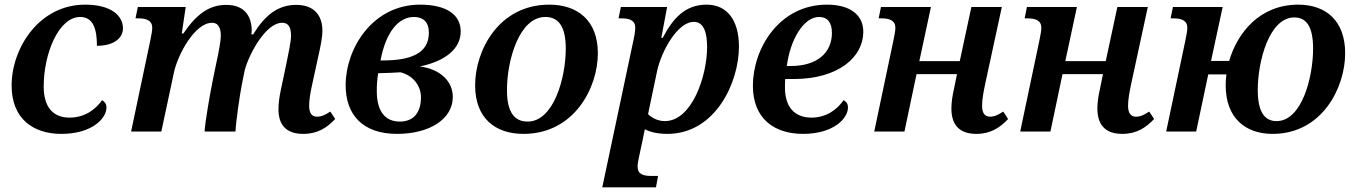

<svg xmlns="http://www.w3.org/2000/svg" viewBox="-20 -566 5842 826"><path d="M244 10C374 10 438 -55 438 -104C438 -119 430 -129 419 -135C391 -94 343 -60 279 -60C206 -60 168 -108 168 -194C168 -337 233 -493 325 -493C380 -493 397 -443 397 -369C475 -369 509 -406 509 -444C509 -498 459 -546 346 -546C149 -546 30 -360 30 -198C30 -54 124 10 244 10Z M1285 10C1347 10 1387 -17 1422 -54L1401 -86C1378 -71 1363 -64 1343 -64C1320 -64 1310 -82 1310 -111C1310 -133 1314 -162 1322 -198L1349 -322C1358 -362 1367 -404 1367 -434C1367 -495 1336 -545 1254 -545C1176 -545 1120 -501 1069 -418H1061C1062 -423 1063 -429 1063 -435C1062 -496 1033 -545 953 -545C880 -545 825 -505 769 -422H762L779 -536H573L563 -487H576C610 -487 635 -478 635 -446C635 -437 632 -417 627 -394L544 0H674L728 -253C745 -333 819 -468 892 -468C925 -468 930 -436 930 -411C930 -394 922 -345 911 -297L896 -224C883 -160 863 -45 860 0H993C995 -43 1012 -160 1020 -200L1033 -265C1053 -337 1124 -468 1194 -468C1228 -468 1232 -436 1232 -411C1232 -388 1221 -336 1213 -297L1189 -183C1182 -151 1178 -122 1178 -96C1178 -34 1206 10 1285 10Z M1688 10C1827 10 1928 -53 1928 -149C1928 -216 1874 -269 1786 -280C1897 -303 1962 -357 1962 -431C1962 -502 1902 -546 1787 -546C1583 -546 1467 -358 1467 -199C1467 -72 1541 10 1688 10ZM1761 -493C1800 -493 1825 -472 1825 -425C1825 -333 1741 -306 1627 -306H1617C1641 -433 1697 -493 1761 -493ZM1700 -43C1640 -43 1601 -83 1601 -174C1601 -198 1602 -221 1607 -251C1645 -252 1676 -253 1703 -255C1752 -243 1791 -202 1791 -147C1791 -86 1763 -43 1700 -43Z M2232 10C2450 10 2552 -188 2552 -337C2552 -477 2466 -546 2343 -546C2125 -546 2024 -348 2024 -199C2024 -59 2109 10 2232 10ZM2250 -43C2195 -43 2161 -80 2161 -179C2161 -305 2213 -493 2326 -493C2380 -493 2414 -456 2414 -357C2414 -231 2362 -43 2250 -43Z M2571 240H2802L2811 191H2786C2748 191 2723 185 2723 150C2723 137 2728 113 2731 100L2745 35C2748 19 2752 1 2754 -10C2778 3 2813 10 2851 10C3058 10 3159 -212 3159 -365C3159 -482 3106 -546 3020 -546C2926 -546 2874 -485 2831 -403H2825L2850 -536H2651L2641 -487H2654C2688 -487 2713 -479 2713 -446C2713 -438 2711 -420 2706 -397ZM2840 -45C2808 -45 2782 -61 2768 -75L2807 -261C2825 -344 2894 -472 2965 -472C3009 -472 3022 -423 3022 -364C3022 -239 2957 -45 2840 -45Z M3435 10C3564 10 3628 -55 3628 -104C3628 -119 3621 -129 3609 -135C3581 -94 3534 -60 3471 -60C3395 -60 3357 -110 3357 -188C3357 -199 3357 -213 3358 -226H3394C3589 -226 3694 -322 3694 -429C3694 -502 3637 -546 3538 -546C3331 -546 3219 -356 3219 -197C3219 -57 3309 10 3435 10ZM3365 -282C3380 -398 3438 -493 3504 -493C3540 -493 3559 -469 3559 -425C3559 -339 3496 -282 3381 -282Z M4180 10C4242 10 4282 -17 4317 -54L4296 -86C4273 -71 4258 -64 4239 -64C4215 -64 4205 -82 4205 -111C4205 -138 4211 -170 4219 -208L4290 -536H4159L4109 -303H3935L3985 -536H3770L3760 -487H3772C3807 -487 3832 -478 3832 -446C3832 -437 3829 -417 3824 -394L3741 0H3871L3923 -247H4097L4084 -183C4077 -153 4073 -124 4073 -99C4073 -36 4101 10 4180 10Z M4808 10C4870 10 4910 -17 4945 -54L4924 -86C4901 -71 4886 -64 4867 -64C4843 -64 4833 -82 4833 -111C4833 -138 4839 -170 4847 -208L4918 -536H4787L4737 -303H4563L4613 -536H4398L4388 -487H4400C4435 -487 4460 -478 4460 -446C4460 -437 4457 -417 4452 -394L4369 0H4499L4551 -247H4725L4712 -183C4705 -153 4701 -124 4701 -99C4701 -36 4729 10 4808 10Z M4997 0H5126L5178 -246H5256C5254 -230 5253 -214 5253 -199C5253 -59 5337 10 5455 10C5667 10 5767 -188 5767 -337C5767 -477 5684 -546 5565 -546C5401 -546 5304 -427 5268 -304H5190L5240 -536H5026L5016 -487H5028C5063 -487 5088 -478 5088 -446C5088 -437 5085 -417 5080 -394ZM5472 -45C5422 -45 5391 -82 5391 -179C5391 -304 5441 -491 5548 -491C5598 -491 5629 -455 5629 -357C5629 -232 5580 -45 5472 -45Z"/></svg>

Font: Noto Serif SemiBold
Style: Italic
Weight: 600
Italic angle: -12°
Designer: Monotype Design Team
Foundry: Monotype Imaging Inc.
Version: Version 2.014